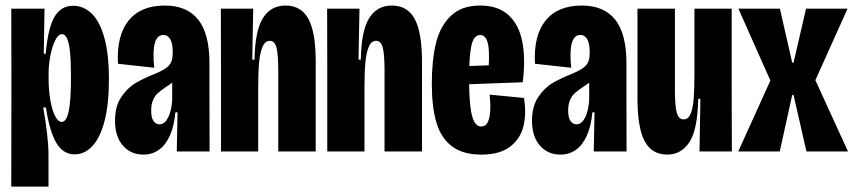

<svg xmlns="http://www.w3.org/2000/svg" viewBox="-20 -560 3157 710"><path d="M22.2 -266.8 21.7 -528H144.7L141.8 -361.2H149Q157.8 -459.2 182.2 -498.9Q206.5 -538.7 249.8 -538.7Q288.7 -538.7 318.5 -510.4Q348.3 -482.2 365.6 -421.4Q382.8 -360.7 382.8 -266.5Q382.8 -173.7 366.4 -111.7Q350 -49.7 321.2 -19.4Q292.5 10.8 256.2 10.8Q213.2 10.8 188.2 -31.7Q163.2 -74.2 149.8 -162.5H139.8Q148.8 -112.8 154.1 -66.4Q159.3 -20 159.3 13V130H21.7ZM242.5 -273.5Q242.5 -330.3 239.1 -365.5Q235.7 -400.7 228.2 -417.2Q220.8 -433.8 209.3 -433.8Q195.5 -433.8 184.2 -411Q172.8 -388.2 166.2 -354.2Q159.7 -320.2 159.7 -291V-269Q159.7 -226.8 166 -190.2Q172.3 -153.7 183.5 -131.4Q194.7 -109.2 208 -109.2Q225.7 -109.2 234.1 -148.7Q242.5 -188.2 242.5 -273.5Z M405.3 -113.7Q405.3 -167 428.5 -201.3Q451.7 -235.7 482.3 -253.5Q513 -271.3 555.8 -288.2Q582.2 -299.5 595.6 -309.7Q609 -319.8 613.8 -332.6Q618.7 -345.3 618.7 -366.3Q618.7 -398.5 609.8 -414.6Q600.8 -430.7 583.8 -430.7Q561 -430.7 552.5 -400.3Q544 -370 550.3 -309.5L416.2 -324.2Q410.7 -428.3 455.4 -483.9Q500.2 -539.5 589.5 -539.5Q671.5 -539.5 713 -487.3Q754.5 -435.2 754.5 -327V-201.8Q754.7 -133.5 754.8 -99.9Q754.8 -66.3 755 0H633.7Q635.2 -72.7 636.5 -144.5H628.5Q623.8 -93.5 608.2 -58.6Q592.5 -23.7 567.7 -6Q542.8 11.7 510.3 11.7Q463.2 11.7 434.2 -22Q405.3 -55.7 405.3 -113.7ZM616.8 -199.3V-263L639.8 -279.5Q631.2 -266.7 620.3 -257.3Q609.5 -248 593.5 -238.2Q575 -225.5 564.3 -216.2Q553.7 -207 546.3 -190.9Q539 -174.8 539 -151.3Q539 -124.3 547.9 -112.2Q556.8 -100.2 570.2 -100.2Q584.8 -100.2 595.4 -115.1Q606 -130 611.4 -152.8Q616.8 -175.7 616.8 -199.3Z M797.2 -312.5 796.7 -528H916.3L912.8 -339.3H921.2Q923 -446.5 952.2 -493Q981.3 -539.5 1035.8 -539.5Q1093.7 -539.5 1120.6 -489.8Q1147.5 -440 1147.5 -332.3V0H1009V-297.5Q1009 -359 1002.4 -384Q995.8 -409 978 -409Q959.7 -409 950.4 -386.2Q941.2 -363.3 938 -327.9Q934.8 -292.5 934.8 -236.3V0H797.2Z M1190.2 -312.5 1189.7 -528H1309.3L1305.8 -339.3H1314.2Q1316 -446.5 1345.2 -493Q1374.3 -539.5 1428.8 -539.5Q1486.7 -539.5 1513.6 -489.8Q1540.5 -440 1540.5 -332.3V0H1402V-297.5Q1402 -359 1395.4 -384Q1388.8 -409 1371 -409Q1352.7 -409 1343.4 -386.2Q1334.2 -363.3 1331 -327.9Q1327.8 -292.5 1327.8 -236.3V0H1190.2Z M1576.8 -250.8Q1576.8 -335.5 1591.8 -398.8Q1606.8 -462 1646.6 -500.8Q1686.3 -539.5 1755.7 -539.5Q1821.5 -539.5 1860 -504.6Q1898.5 -469.7 1911.2 -406.7Q1924 -343.7 1913 -255.8L1668.3 -246.8V-314.2L1799.3 -318.8L1783.8 -270Q1792 -354.3 1785.5 -392.4Q1779 -430.5 1755.7 -430.5Q1731.8 -430.5 1723.2 -391.4Q1714.7 -352.3 1714.7 -271.3Q1714.7 -206.2 1719.3 -166.8Q1724 -127.5 1733.7 -109.9Q1743.3 -92.3 1759.5 -92.3Q1775.7 -92.3 1783.6 -108.2Q1791.5 -124.2 1792.8 -150.1Q1794.2 -176 1790.8 -210L1917.5 -197.8Q1927 -143.2 1916.3 -95.8Q1905.7 -48.5 1867.3 -18.4Q1829 11.7 1759.7 11.7Q1690.8 11.7 1650.3 -19.7Q1609.8 -51 1593.3 -108.4Q1576.8 -165.8 1576.8 -250.8Z M1947.3 -113.7Q1947.3 -167 1970.5 -201.3Q1993.7 -235.7 2024.3 -253.5Q2055 -271.3 2097.8 -288.2Q2124.2 -299.5 2137.6 -309.7Q2151 -319.8 2155.8 -332.6Q2160.7 -345.3 2160.7 -366.3Q2160.7 -398.5 2151.8 -414.6Q2142.8 -430.7 2125.8 -430.7Q2103 -430.7 2094.5 -400.3Q2086 -370 2092.3 -309.5L1958.2 -324.2Q1952.7 -428.3 1997.4 -483.9Q2042.2 -539.5 2131.5 -539.5Q2213.5 -539.5 2255 -487.3Q2296.5 -435.2 2296.5 -327V-201.8Q2296.7 -133.5 2296.8 -99.9Q2296.8 -66.3 2297 0H2175.7Q2177.2 -72.7 2178.5 -144.5H2170.5Q2165.8 -93.5 2150.2 -58.6Q2134.5 -23.7 2109.7 -6Q2084.8 11.7 2052.3 11.7Q2005.2 11.7 1976.2 -22Q1947.3 -55.7 1947.3 -113.7ZM2158.8 -199.3V-263L2181.8 -279.5Q2173.2 -266.7 2162.3 -257.3Q2151.5 -248 2135.5 -238.2Q2117 -225.5 2106.3 -216.2Q2095.7 -207 2088.3 -190.9Q2081 -174.8 2081 -151.3Q2081 -124.3 2089.9 -112.2Q2098.8 -100.2 2112.2 -100.2Q2126.8 -100.2 2137.4 -115.1Q2148 -130 2153.4 -152.8Q2158.8 -175.7 2158.8 -199.3Z M2337.3 -197V-528H2475.8V-226Q2475.8 -167.3 2482.8 -142.9Q2489.8 -118.5 2508 -118.5Q2525 -118.5 2533.6 -138.6Q2542.2 -158.7 2545.1 -193.6Q2548 -228.5 2548 -289.5V-528H2685.7V-252.5L2686.3 0H2566.8L2570 -194.3H2561.8Q2560 -81.5 2529.7 -34.9Q2499.3 11.7 2447.8 11.7Q2390.3 11.7 2363.8 -38.2Q2337.3 -88.2 2337.3 -197Z M2828.8 -262.2 2710.5 -528H2864L2909.5 -328.3H2914.5L2960.7 -528H3114.2L2995.2 -263.5L3115.8 0H2962.2L2914.5 -208.7H2909.5L2863.5 0H2710Z"/></svg>

Font: Bricolage Grotesque 96pt Condensed ExBd
Style: Regular
Weight: 800
Width: 3
Designer: Mathieu Triay
Foundry: Atelier Triay
Version: Version 1.001;Glyphs 3.2 (3207)